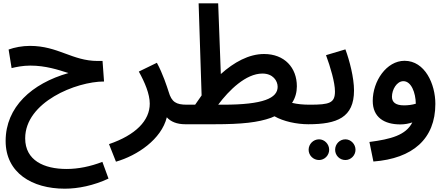

<svg xmlns="http://www.w3.org/2000/svg" viewBox="-20 -745 2696 1159"><path d="M371 394C452 394 545 375 635 333L598 232C526 260 452 275 382 275C245 275 132 223 132 90C132 -129 440 -253 608 -253L599 -377H570C416 -377 331 -468 161 -468C114 -468 68 -459 32 -446L50 -334C80 -341 118 -349 163 -349C255 -349 331 -324 393 -304C172 -241 14 -99 14 106C14 298 173 394 371 394Z M680 231C809 194 954 96 987 -37C1010 -11 1047 5 1098 5C1141 5 1167 -22 1167 -56C1167 -88 1150 -113 1108 -113C1043 -113 1016 -129 998 -191C988 -222 963 -300 927 -366L818 -313C854 -248 884 -178 884 -119C884 -17 799 70 638 125Z M1099 5H1274C1442 5 1538 -6 1616 -34C1623 -37 1630 -40 1637 -43C1691 -12 1771 5 1841 5C1884 5 1910 -22 1910 -56C1910 -88 1892 -113 1851 -113C1811 -113 1776 -116 1743 -124C1763 -154 1772 -189 1772 -224C1772 -337 1697 -419 1574 -419C1482 -419 1392 -369 1313 -298L1297 -725H1179L1197 -169C1184 -151 1171 -132 1158 -113H1109ZM1564 -301C1628 -301 1656 -257 1656 -221C1656 -153 1571 -113 1327 -113H1297C1362 -200 1464 -301 1564 -301Z M2065 221C2098 221 2126 193 2126 159C2126 125 2098 96 2065 96C2030 96 2003 125 2003 159C2003 193 2030 221 2065 221ZM1906 221C1939 221 1967 193 1967 159C1967 125 1939 96 1906 96C1871 96 1843 125 1843 159C1843 193 1871 221 1906 221Z M1841 5C2014 5 2117 -35 2117 -199C2117 -276 2090 -380 2065 -447L1948 -412C1975 -339 2002 -247 2002 -193C2002 -123 1969 -113 1851 -113Z M2234 230C2471 212 2608 94 2608 -118C2608 -238 2545 -378 2422 -378C2313 -378 2230 -255 2230 -136C2230 -37 2299 6 2397 6C2424 6 2448 1 2469 -6C2430 71 2340 95 2210 112ZM2346 -161C2346 -204 2375 -255 2415 -255C2463 -255 2489 -185 2490 -119C2468 -112 2442 -109 2419 -109C2368 -109 2346 -128 2346 -161Z"/></svg>

Font: Noto Sans Arabic SemBd
Style: Regular
Weight: 600
Designer: Monotype Design Team, Nadine Chahine, Nizar Qandah and Khaled Hosny
Foundry: Monotype Imaging Inc.
Version: Version 2.012